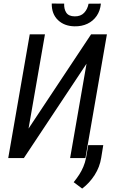

<svg xmlns="http://www.w3.org/2000/svg" viewBox="-20 -908 691 1103"><path d="M144 -169.4 503.4 -710.9H594.2L470.7 0H382.8L477.1 -542L117.2 0H27.3L150.9 -710.9H238.3ZM488.8 -886.7 559.6 -887.2Q555.7 -846.2 535.4 -816.7Q515.1 -787.1 482.2 -771.5Q449.2 -755.9 408.2 -756.8Q349.1 -757.8 312.7 -793Q276.4 -828.1 277.3 -887.7L348.6 -887.2Q347.2 -856 360.8 -835.2Q374.5 -814.5 408.7 -814Q443.4 -813.5 463.1 -834.2Q482.9 -855 488.8 -886.7ZM573.2 -74.2 561.5 -2Q553.2 51.3 523.9 97.2Q494.6 143.1 452.1 175.3L403.3 138.7Q420.4 117.7 434.6 95.9Q448.7 74.2 458.7 50.3Q468.8 26.4 474.1 0L486.8 -74.2Z"/></svg>

Font: Roboto Condensed
Style: Italic
Weight: 400
Italic angle: -12°
Designer: Christian Robertson
Foundry: Google
Version: Version 3.0